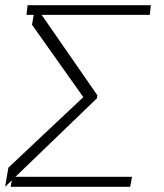

<svg xmlns="http://www.w3.org/2000/svg" viewBox="-21 -719 630 739"><path d="M487.2 -38.4 480.1 0H19.9L24.5 -24.9L-1.4 0L11.4 -73.9L299.7 -345.2L102.3 -623.6L108.7 -661.9H81L85.2 -698.9H113.6L114.7 -697.1L115.1 -698.9H559.7L555.4 -661.9H139.2L353.7 -352.3L352.3 -340.9L38.4 -38.4Z"/></svg>

Font: Inter UI Thin
Style: Italic
Weight: 100
Italic angle: -9.39999°
Designer: Rasmus Andersson
Foundry: rsms
Version: 3.2;8d6f07862